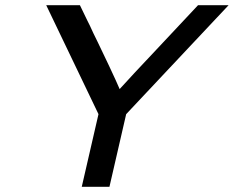

<svg xmlns="http://www.w3.org/2000/svg" viewBox="-20 -715 895 735"><path d="M157 -695H286L314 -637Q315 -634 324 -617Q336 -590 354 -554L397 -464Q428 -398 438 -374Q452 -390 495 -436Q538 -482 610 -558.5Q682 -635 738 -695H855L463 -278L399 0H293L357 -278Z"/></svg>

Font: Coval
Style: Italic
Weight: 400
Foundry: Context Ltd
Version: Version 001.000